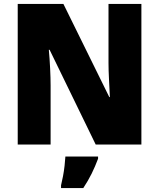

<svg xmlns="http://www.w3.org/2000/svg" viewBox="-20 -734 809 975"><path d="M698 0H466L232 -481H228Q232 -438 234.5 -387.5Q237 -337 237 -300V0H70V-714H302L535 -241H538Q536 -283 533.5 -331Q531 -379 531 -414V-714H698ZM478 72Q463 112 445.5 147.5Q428 183 403 221H290V207Q295 187 300 160.5Q305 134 308 107Q311 80 312 61H478Z"/></svg>

Font: Noto Sans Khmer UI SemiCondensed Black
Style: Regular
Weight: 900
Width: 4
Designer: Danh Hong and the Monotype Design Team
Foundry: Monotype Imaging Inc.
Version: Version 2.002; ttfautohint (v1.8.4.7-5d5b)